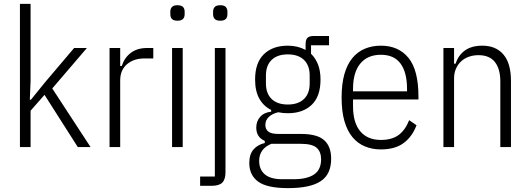

<svg xmlns="http://www.w3.org/2000/svg" viewBox="-20 -760 2736 992"><path d="M83 -740H138V-340L134 -245H140L212 -334L363 -512H429L250 -303L448 0H382L210 -270L138 -188V0H83Z M546 0V-512H601V-419H609Q623 -462 656 -487Q689 -512 740 -512H772V-458H726Q671 -458 636 -428Q601 -398 601 -345V0Z M897 -653Q877 -653 868.5 -662Q860 -671 860 -686V-700Q860 -715 868.5 -724Q877 -733 897 -733Q917 -733 925.5 -724Q934 -715 934 -700V-686Q934 -671 925.5 -662Q917 -653 897 -653ZM869 -512H924V0H869Z M1090 -512H1145V130Q1145 167 1128.5 183.5Q1112 200 1074 200H1014V152H1090ZM1118 -653Q1098 -653 1089.5 -662Q1081 -671 1081 -686V-700Q1081 -715 1089.5 -724Q1098 -733 1118 -733Q1138 -733 1146.5 -724Q1155 -715 1155 -700V-686Q1155 -671 1146.5 -662Q1138 -653 1118 -653Z M1691 60Q1691 141 1636.5 176.5Q1582 212 1468 212Q1360 212 1314 178.5Q1268 145 1268 82Q1268 37 1290 12Q1312 -13 1348 -21V-32Q1304 -51 1304 -101Q1304 -133 1324 -156Q1344 -179 1381 -183V-192Q1342 -211 1320 -250Q1298 -289 1298 -349Q1298 -436 1343.5 -480Q1389 -524 1467 -524Q1518 -524 1559 -502V-532Q1559 -555 1568.5 -564.5Q1578 -574 1601 -574H1680V-526H1587V-482Q1610 -460 1623 -427Q1636 -394 1636 -349Q1636 -262 1590.5 -218.5Q1545 -175 1467 -175Q1442 -175 1417 -180Q1385 -172 1368 -155Q1351 -138 1351 -115Q1351 -92 1366.5 -80Q1382 -68 1418 -68H1535Q1619 -68 1655 -35.5Q1691 -3 1691 60ZM1639 63Q1639 24 1616 3.5Q1593 -17 1533 -17H1382Q1319 9 1319 71Q1319 116 1348.5 141Q1378 166 1438 166H1497Q1566 166 1602.5 141.5Q1639 117 1639 63ZM1467 -220Q1521 -220 1550.5 -248.5Q1580 -277 1580 -329V-370Q1580 -422 1550.5 -450.5Q1521 -479 1467 -479Q1413 -479 1383.5 -450.5Q1354 -422 1354 -370V-329Q1354 -277 1383.5 -248.5Q1413 -220 1467 -220Z M1948 12Q1903 12 1865.5 -3.5Q1828 -19 1801 -51.5Q1774 -84 1759.5 -134.5Q1745 -185 1745 -256Q1745 -327 1759.5 -377.5Q1774 -428 1801 -460.5Q1828 -493 1865.5 -508.5Q1903 -524 1948 -524Q2039 -524 2090.5 -461Q2142 -398 2142 -261V-246H1804V-211Q1804 -126 1841.5 -81.5Q1879 -37 1948 -37Q2005 -37 2039.5 -62.5Q2074 -88 2094 -139L2132 -113Q2110 -54 2065.5 -21Q2021 12 1948 12ZM1948 -477Q1879 -477 1841.5 -431.5Q1804 -386 1804 -301V-288H2083V-301Q2083 -386 2049.5 -431.5Q2016 -477 1948 -477Z M2271 0V-512H2326V-431H2334Q2348 -475 2382.5 -499.5Q2417 -524 2472 -524Q2542 -524 2581 -478.5Q2620 -433 2620 -342V0H2565V-339Q2565 -404 2537 -439.5Q2509 -475 2452 -475Q2426 -475 2403 -467Q2380 -459 2363 -443.5Q2346 -428 2336 -405.5Q2326 -383 2326 -355V0Z"/></svg>

Font: IBM Plex Sans Cond Light
Style: Regular
Weight: 300
Width: 3
Designer: Mike Abbink, Paul van der Laan, Pieter van Rosmalen
Foundry: Bold Monday
Version: Version 1.3